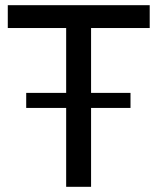

<svg xmlns="http://www.w3.org/2000/svg" viewBox="-20 -720 607 740"><path d="M557 -612H331V-362H483V-304H331V0H235V-304H81V-362H235V-612H10V-700H557Z"/></svg>

Font: Montserrat arm
Style: Regular
Weight: 400
Designer: Julieta Ulanovsky
Foundry: Julieta Ulanovsky
Version: Version 6.000;PS 006.000;hotconv 1.0.88;makeotf.lib2.5.64775